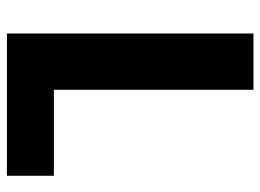

<svg xmlns="http://www.w3.org/2000/svg" viewBox="-119 -635 754 556"><g transform="rotate(90 258.0 -357.0)"><path d="M77 0V-714H240V-136H489V0Z"/></g></svg>

Font: Noto Sans Telugu SemiCondensed ExtraBold
Style: Regular
Weight: 800
Width: 4
Designer: Jelle Bosma - Monotype Design Team
Foundry: Monotype Imaging Inc.
Version: Version 2.005; ttfautohint (v1.8.4.7-5d5b)